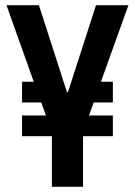

<svg xmlns="http://www.w3.org/2000/svg" viewBox="-20 -720 520 740"><path d="M180 0V-195H65V-275H157L139 -325H65V-405H110L5 -700H130L238 -365H242L350 -700H475L369 -405H415V-325H341L323 -275H415V-195H300V0Z"/></svg>

Font: Cuprum
Style: Bold
Weight: 700
Designer: Jovanny Lemonad
Foundry: Jovanny Lemonad
Version: Version 2.000